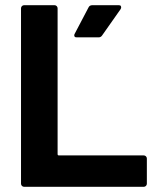

<svg xmlns="http://www.w3.org/2000/svg" viewBox="-20 -720 612 740"><path d="M73 0Q68 0 64.5 -3.5Q61 -7 61 -12V-688Q61 -693 64.5 -696.5Q68 -700 73 -700H190Q195 -700 198.5 -696.5Q202 -693 202 -688V-126Q202 -121 207 -121H534Q539 -121 542.5 -117.5Q546 -114 546 -109V-12Q546 -7 542.5 -3.5Q539 0 534 0ZM276 -576Q269 -576 267.5 -579Q266 -582 266 -584Q266 -586 268 -590L321 -691Q325 -700 336 -700H437Q444 -700 445.5 -697Q447 -694 447 -692Q447 -689 445 -685L374 -584Q369 -576 360 -576Z"/></svg>

Font: LinhAnh
Style: Bold
Weight: 700
Designer: Jeremy Tribby
Foundry: Tribby Type
Version: Version 1.408